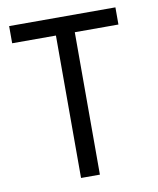

<svg xmlns="http://www.w3.org/2000/svg" viewBox="-77 -721 645 782"><g transform="rotate(-10 246.0 -330.0)"><path d="M195 -589H14V-660H453.5V-589H273V0H195Z"/></g></svg>

Font: League Spartan
Style: Regular
Weight: 350
Foundry: The League of Moveable Type
Version: Version 2.002